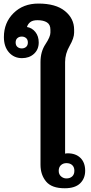

<svg xmlns="http://www.w3.org/2000/svg" viewBox="-20 -1029 502 1060"><path d="M100.1 -761.7Q114.3 -761.7 124 -770Q133.8 -778.3 133.8 -794.4Q133.8 -810.5 124 -818.8Q114.3 -827.1 100.1 -827.1Q85.9 -827.1 76.2 -818.8Q66.4 -810.5 66.4 -794.4Q66.4 -778.3 76.2 -770Q85.9 -761.7 100.1 -761.7ZM390.6 -86.4Q390.6 -106 378.9 -117.2Q367.2 -128.4 346.7 -128.4Q328.6 -128.4 316.4 -117.2Q304.2 -106 304.2 -85.9Q304.2 -66.4 317.1 -55.2Q330.1 -43.9 346.7 -43.9Q366.2 -43.9 378.4 -54.9Q390.6 -65.9 390.6 -86.4ZM203.6 -686.5Q203.6 -743.7 231 -784.9Q258.3 -826.2 258.3 -848.6V-865.2Q258.3 -893.6 239 -905.5Q219.7 -917.5 187 -917.5Q160.6 -917.5 147.2 -907Q133.8 -896.5 128.9 -879.9Q156.7 -875.5 175.3 -852.3Q193.8 -829.1 193.8 -794.4Q193.8 -755.9 167.7 -731.9Q141.6 -708 101.6 -708Q57.6 -708 29.5 -739.7Q1.5 -771.5 1.5 -824.2Q1.5 -903.8 54.7 -956.5Q107.9 -1009.3 191.9 -1009.3Q288.1 -1009.3 338.6 -968Q389.2 -926.8 389.2 -865.2V-848.6Q389.2 -818.8 364.3 -775.6Q339.4 -732.4 339.4 -686.5V-180.7Q341.8 -181.6 345.7 -182.1Q349.6 -182.6 353.5 -182.6Q398.4 -182.6 424.3 -157Q450.2 -131.3 450.2 -86.4Q450.2 -43.9 422.4 -16.8Q394.5 10.3 337.9 10.3Q266.1 10.7 234.9 -26.4Q203.6 -63.5 203.6 -119.6Z"/></svg>

Font: Roboto Web
Style: Bold
Weight: 700
Designer: Google
Version: Version 1.200310; 2013